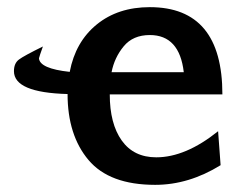

<svg xmlns="http://www.w3.org/2000/svg" viewBox="-20 -507 681 537"><path d="M19 -308Q19 -330 33 -340.5Q47 -351 100 -377Q90 -349 89 -344Q91 -315 175 -306Q191 -390 250.5 -438.5Q310 -487 399 -487Q602 -487 602 -243H287Q287 -161 320.5 -114Q354 -67 417 -67Q499 -67 590 -140L597 -45Q508 10 414 10Q286 10 227.5 -59.5Q169 -129 169 -244Q19 -248 19 -308ZM292 -305H494Q482 -409 399 -409Q352 -409 326 -377.5Q300 -346 292 -305Z"/></svg>

Font: Coval
Style: Bold
Weight: 700
Foundry: Context Ltd
Version: Version 001.000